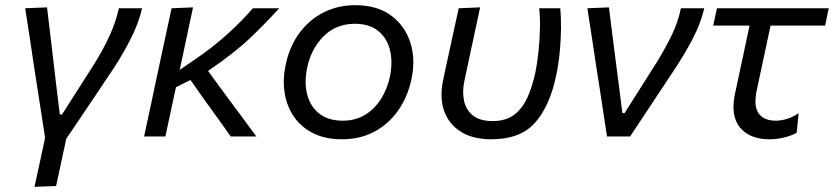

<svg xmlns="http://www.w3.org/2000/svg" viewBox="-20 -528 3227 743"><path d="M113.5 195Q123.5 148 133.8 101.5Q144 55 154.5 5.5Q147 -43.5 139.5 -92.2Q132 -141 124.5 -188L111 -275.5Q103 -330.5 94.5 -386Q86 -441.5 77.5 -496L162 -499.5Q170 -433.5 179.2 -355.5Q188.5 -277.5 196.5 -207.5L211.5 -85H220Q253 -136.5 285 -186.8Q317 -237 349.5 -288Q381.5 -340.5 405 -392Q428.5 -443.5 440 -496H530Q516 -436.5 484.5 -375Q453 -313.5 418 -261Q373.5 -194 327.8 -126.2Q282 -58.5 236.5 9Q226 58 216.5 101.8Q207 145.5 197 192Z M537.5 0Q549.5 -54.5 560.5 -106Q571.5 -157.5 584.5 -219.5L595 -268.5Q609 -334 620.5 -387.2Q632 -440.5 644 -496L727 -499.5Q712 -429 698.8 -367.2Q685.5 -305.5 675.5 -257.5L728 -293.5Q806 -346 863.2 -398.8Q920.5 -451.5 958.5 -496H1060.5Q1014.5 -445 951.8 -384.5Q889 -324 785 -253.5L851 -163.5Q878.5 -126.5 910 -84Q941.5 -41.5 972 0H873Q849 -33.5 826.2 -65.5Q803.5 -97.5 778.5 -131.5L717 -218.5L661 -190.5Q650 -140 640.2 -94.5Q630.5 -49 620 0Z M1304 11Q1238 11 1191.2 -12.8Q1144.5 -36.5 1117 -77Q1089.5 -117.5 1081.5 -168.8Q1073.5 -220 1085 -274.5Q1100 -348.5 1139 -400.8Q1178 -453 1233.5 -480.5Q1289 -508 1354 -508Q1439.5 -508 1493.8 -467.8Q1548 -427.5 1568.2 -362.2Q1588.5 -297 1572.5 -222.5Q1557.5 -152.5 1520.5 -100Q1483.5 -47.5 1428.2 -18.2Q1373 11 1304 11ZM1307 -61Q1356 -61 1393.2 -84Q1430.5 -107 1454.8 -145.8Q1479 -184.5 1489 -232Q1500.5 -288 1489 -334.5Q1477.5 -381 1443.2 -408.5Q1409 -436 1353.5 -436Q1280 -436 1231.8 -387.2Q1183.5 -338.5 1168.5 -265Q1157 -211 1168.2 -164.5Q1179.5 -118 1214 -89.5Q1248.5 -61 1307 -61Z M1881 11Q1809 11 1762.5 -18.8Q1716 -48.5 1698.2 -100.2Q1680.5 -152 1695 -218.5Q1699.5 -239.5 1703.2 -257.8Q1707 -276 1711 -294Q1723.5 -351 1733.8 -398.5Q1744 -446 1755 -496L1838 -499.5Q1819.5 -413.5 1803.8 -340.2Q1788 -267 1777.5 -217Q1768 -173.5 1775.8 -137.8Q1783.5 -102 1810.5 -80.8Q1837.5 -59.5 1886.5 -59.5Q1937.5 -59.5 1969.8 -84Q2002 -108.5 2021 -150.8Q2040 -193 2051.5 -246Q2059 -282.5 2063.8 -327.8Q2068.5 -373 2069.5 -417.5Q2070.5 -462 2066.5 -496H2148Q2151.5 -461 2151 -416Q2150.5 -371 2145.8 -323.8Q2141 -276.5 2132 -234.5Q2107 -116.5 2050.2 -52.8Q1993.5 11 1881 11Z M2329 0Q2322 -46 2314.5 -94.5Q2307 -143 2300.5 -187L2286.5 -276Q2278.5 -330.5 2270 -386Q2261.5 -441.5 2253 -496L2336.5 -499.5Q2345 -431 2355.8 -345.5Q2366.5 -260 2377 -181.5L2388.5 -90.5H2397L2524 -291Q2558 -347 2581 -395.2Q2604 -443.5 2615 -496H2705.5Q2691 -436 2660.5 -377.8Q2630 -319.5 2593 -263.5Q2549 -197 2505.2 -131Q2461.5 -65 2418.5 0Z M2958 11Q2881.5 11 2843.8 -34.2Q2806 -79.5 2824.5 -166.5Q2840 -239.5 2854 -304Q2868 -368.5 2880.5 -429H2740L2754.5 -496H3187L3173 -429H2962Q2948.5 -366.5 2935.2 -304Q2922 -241.5 2908.5 -179Q2895.5 -117 2916 -89Q2936.5 -61 2981.5 -61Q3002.5 -61 3025.2 -67.8Q3048 -74.5 3070.5 -90L3063 -14.5Q3046 -4 3016.5 3.5Q2987 11 2958 11Z"/></svg>

Font: Commissioner
Style: Italic
Weight: 400
Italic angle: -12°
Designer: Kostas Bartsokas
Foundry: Kostas Bartsokas
Version: Version 1.000; ttfautohint (v1.8.3)